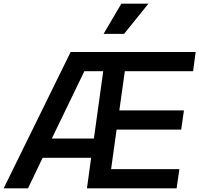

<svg xmlns="http://www.w3.org/2000/svg" viewBox="-47 -1029 1089 1049"><path d="M-27 0H106L186 -167H451L428 0H918L933 -105H560L590 -321H943L958 -426H605L635 -640H1008L1022 -745H339ZM236 -272 414 -640H517L466 -272ZM519 -844H631L764 -1009H616Z"/></svg>

Font: Mluvka SemiBold
Style: Italic
Weight: 600
Italic angle: -8°
Designer: Modified by Jiří Krblich, Original typeface by Gumpita Rahayu
Foundry: Gumpita Rahayu & Jiří Krblich
Version: Version 2.000;Glyphs 3.1.1 (3134)